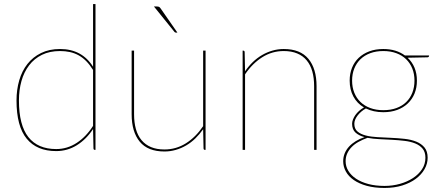

<svg xmlns="http://www.w3.org/2000/svg" viewBox="-20 -740 2172 948"><path d="M439.5 -394.5Q423.5 -420 405.8 -438Q388 -456 368 -467Q348 -478 325.2 -483Q302.5 -488 276.5 -488Q225 -488 187 -469.2Q149 -450.5 123.8 -417.5Q98.5 -384.5 86 -340Q73.5 -295.5 73.5 -244Q73.5 -122 120.2 -63Q167 -4 257.5 -4Q312 -4 358.8 -34.5Q405.5 -65 439.5 -118.5ZM451.5 -720V0H448.5Q441.5 0 441.5 -8L439.5 -103Q406.5 -52.5 359.8 -23.2Q313 6 257.5 6Q162 6 111.8 -55.2Q61.5 -116.5 61.5 -244Q61.5 -297 75 -343.5Q88.5 -390 115.5 -424.2Q142.5 -458.5 182.8 -478.2Q223 -498 276.5 -498Q384.5 -498 439.5 -410.5V-720Z M995 -490V0H992Q985 0 985 -8L983 -102Q965.5 -77 944.5 -56.5Q923.5 -36 899 -21.8Q874.5 -7.5 847.5 0.2Q820.5 8 792 8Q710 8 670 -40.5Q630 -89 630 -176V-490H642V-176Q642 -135 651 -102.8Q660 -70.5 678.8 -48Q697.5 -25.5 725.5 -13.8Q753.5 -2 792 -2Q849.5 -2 898 -32.5Q946.5 -63 983 -117V-490ZM753 -708Q761.5 -708 765.5 -706Q769.5 -704 774 -697L856 -579H849Q843.5 -579 841 -583L740 -708Z M1190 -388Q1207 -413 1228.2 -433.5Q1249.5 -454 1274 -468.2Q1298.5 -482.5 1325.5 -490.2Q1352.5 -498 1381 -498Q1462.5 -498 1502.8 -449.5Q1543 -401 1543 -314V0H1531V-314Q1531 -355 1522 -387.2Q1513 -419.5 1494.2 -442Q1475.5 -464.5 1447.2 -476.2Q1419 -488 1381 -488Q1323.5 -488 1275 -457.5Q1226.5 -427 1190 -373V0H1178V-490H1181Q1188 -490 1188 -482Z M2026.5 -342Q2026.5 -374.5 2015.8 -401.5Q2005 -428.5 1985 -447.8Q1965 -467 1936.5 -477.5Q1908 -488 1872.5 -488Q1837 -488 1808.5 -477.5Q1780 -467 1760 -447.8Q1740 -428.5 1729.2 -401.5Q1718.5 -374.5 1718.5 -342Q1718.5 -309.5 1729.2 -282.5Q1740 -255.5 1760 -236.2Q1780 -217 1808.5 -206.5Q1837 -196 1872.5 -196Q1909 -196 1937.5 -206.5Q1966 -217 1985.8 -236.2Q2005.5 -255.5 2016 -282.5Q2026.5 -309.5 2026.5 -342ZM2080.5 39Q2080.5 11 2066.8 -5.8Q2053 -22.5 2030 -31.8Q2007 -41 1977.5 -44.5Q1948 -48 1916 -49.8Q1884 -51.5 1852.5 -53Q1821 -54.5 1794.5 -59.5Q1771 -51 1751 -40Q1731 -29 1716.8 -14.5Q1702.5 0 1694.5 17.5Q1686.5 35 1686.5 56Q1686.5 81.5 1700 103.8Q1713.5 126 1738.2 142.5Q1763 159 1798.5 168.5Q1834 178 1878.5 178Q1918 178 1954.5 167.8Q1991 157.5 2019 139.2Q2047 121 2063.8 95.5Q2080.5 70 2080.5 39ZM2098.5 -466V-464Q2098.5 -461 2096 -459Q2093.5 -457 2090.5 -457L1992.5 -455Q2015 -434 2026.8 -405.5Q2038.5 -377 2038.5 -342Q2038.5 -307 2026.8 -278.2Q2015 -249.5 1993.2 -229Q1971.5 -208.5 1941 -197.2Q1910.5 -186 1872.5 -186Q1847.5 -186 1826.2 -190.8Q1805 -195.5 1786.5 -204.5Q1761.5 -190.5 1745.5 -169.5Q1729.5 -148.5 1729.5 -129Q1729.5 -104 1745 -90.8Q1760.5 -77.5 1786 -71Q1811.5 -64.5 1844 -62.8Q1876.5 -61 1910.5 -59.5Q1944.5 -58 1977 -54.5Q2009.5 -51 2035 -40.8Q2060.5 -30.5 2076 -11.8Q2091.5 7 2091.5 39Q2091.5 68.5 2076.2 95.2Q2061 122 2033.2 142.8Q2005.5 163.5 1966.2 175.8Q1927 188 1878.5 188Q1829 188 1791 177.5Q1753 167 1727 149Q1701 131 1687.8 107Q1674.5 83 1674.5 56Q1674.5 35.5 1682 17.2Q1689.5 -1 1703.2 -16Q1717 -31 1736.5 -43Q1756 -55 1780 -63Q1752.5 -70 1735.5 -85.2Q1718.5 -100.5 1718.5 -129Q1718.5 -139 1722.8 -150Q1727 -161 1734.5 -171.8Q1742 -182.5 1752.8 -192.2Q1763.5 -202 1777 -209.5Q1743 -229.5 1724.8 -263.5Q1706.5 -297.5 1706.5 -342Q1706.5 -376.5 1718 -405.2Q1729.5 -434 1751.2 -454.5Q1773 -475 1803.5 -486.5Q1834 -498 1872.5 -498Q1905 -498 1931.8 -489.8Q1958.5 -481.5 1979.5 -466Z"/></svg>

Font: Lato 2
Style: Regular
Weight: 100
Designer: Lukasz Dziedzic with Adam Twardoch and Botio Nikoltchev
Foundry: tyPoland Lukasz Dziedzic
Version: Version 2.015; 2015-08-06; http://www.latofonts.com/